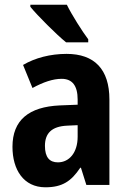

<svg xmlns="http://www.w3.org/2000/svg" viewBox="-20 -786 546 816"><path d="M264 -766H109V-757C139 -720 221 -638 261 -606H355V-619C330 -652 285 -723 264 -766ZM263 -557C194 -557 129 -540 78 -510L118 -412C164 -437 205 -451 242 -451C287 -451 310 -422 310 -363V-341L234 -338C103 -332 33 -276 33 -162C33 -65 80 10 173 10C245 10 283 -16 321 -73H324L347 0H445V-363C445 -492 381 -557 263 -557ZM266 -252 310 -254V-205C310 -137 274 -96 226 -96C191 -96 171 -117 171 -166C171 -219 199 -249 266 -252Z"/></svg>

Font: Noto Sans Devanagari Condensed
Style: Bold
Weight: 700
Width: 3
Designer: Jelle Bosma - Monotype Design Team
Foundry: Monotype Imaging Inc.
Version: Version 2.004